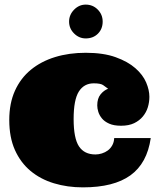

<svg xmlns="http://www.w3.org/2000/svg" viewBox="-20 -788 694 829"><path d="M384.8 -428.2Q342.8 -428.2 320.3 -392.6Q297.9 -356.9 297.9 -273.9Q297.9 -190.9 321 -156Q344.2 -121.1 392.1 -121.1Q405.8 -121.1 419.9 -125.5Q434.1 -129.9 445.6 -138.4Q457 -147 464.6 -160.4Q472.2 -173.8 473.1 -191.9H630.9Q615.2 -83 543.2 -31Q471.2 21 337.9 21Q271 21 212.9 3.4Q154.8 -14.2 111.8 -50Q68.8 -85.9 44.4 -140.4Q20 -194.8 20 -270Q20 -341.8 44.4 -396Q68.8 -450.2 113 -486.6Q157.2 -522.9 217.5 -541.5Q277.8 -560.1 350.1 -560.1Q426.8 -560.1 479.5 -541Q532.2 -522 564.7 -493.4Q597.2 -464.8 611.1 -431.9Q625 -398.9 625 -370.1Q625 -347.2 618.4 -325.2Q611.8 -303.2 596.9 -285.2Q582 -267.1 559.1 -256.1Q536.1 -245.1 502.9 -245.1Q471.2 -245.1 451.2 -254.2Q431.2 -263.2 420.2 -276.6Q409.2 -290 404.5 -304.9Q399.9 -319.8 399.9 -333Q399.9 -362.8 414.1 -380.4Q428.2 -397.9 446.8 -404.8Q436 -413.1 425 -420.7Q414.1 -428.2 384.8 -428.2ZM278.3 -694.8Q278.3 -724.1 299.8 -746.1Q321.3 -768.1 350.1 -768.1Q380.9 -768.1 402.1 -746.6Q423.3 -725.1 423.3 -694.8Q423.3 -663.1 402.8 -642.6Q382.3 -622.1 350.1 -622.1Q321.3 -622.1 299.8 -643.6Q278.3 -665 278.3 -694.8Z"/></svg>

Font: Ultra
Style: Regular
Weight: 400
Designer: Astigmatic (AOETI)
Foundry: Astigmatic (AOETI)
Version: Version 1.001